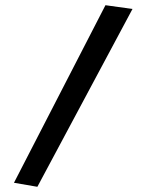

<svg xmlns="http://www.w3.org/2000/svg" viewBox="-20 -716 565 745"><path d="M494.1 -681.2 125 8.8 34.2 -6.8 389.2 -695.8Z"/></svg>

Font: McLaren
Style: Regular
Weight: 400
Designer: Astigmatic (AOETI)
Foundry: Astigmatic (AOETI)
Version: Version 1.000